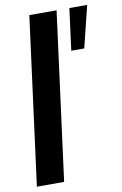

<svg xmlns="http://www.w3.org/2000/svg" viewBox="-90 -851 571 902"><g transform="rotate(-10 196.0 -400.0)"><path d="M343 -601H281L307 -800H392ZM141 0H11L116 -800H246Z"/></g></svg>

Font: Tanohe Sans SemiBold
Style: Italic
Weight: 600
Designer: Village Type and Design LLC & Cristiano Sobral
Foundry: Cooper Hewitt Smithsonian Design Museum
Version: Version 1.00;September 29, 2021;FontCreator 13.0.0.2655 64-b